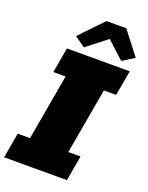

<svg xmlns="http://www.w3.org/2000/svg" viewBox="-204 -1115 931 1206"><g transform="rotate(20 261.5 -512.0)"><path d="M-20 0 9.8 -168.5H91.8L169.4 -608.9H87.4L117.2 -777.3H537.1L507.3 -608.9H425.3L347.7 -168.5H429.7L399.9 0ZM214.8 -820.3 144 -869.6 291.5 -1023.9H423.8L543.5 -869.6L463.9 -820.3L349.1 -925.3Z"/></g></svg>

Font: Bevan
Style: Italic
Weight: 400
Italic angle: -10°
Designer: Vernon Adams
Foundry: Vernon Adams
Version: Version 2.100; ttfautohint (v1.8.3)